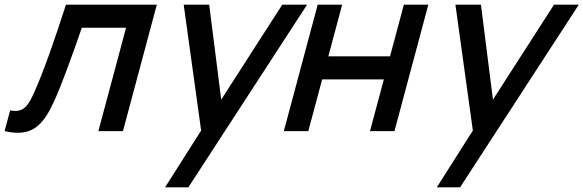

<svg xmlns="http://www.w3.org/2000/svg" viewBox="-71 -560 2492 820"><path d="M-51.4 0C-30.6 4.8 -11.9 7.1 5.1 7.1C77.2 7.1 118.2 -36.1 158.2 -123.5C192.1 -196 242 -335.5 278.4 -441.5H467.4L349.1 0H454.1L598.8 -540H210.8C162.2 -390.5 117 -259 76 -167.5C52.3 -114.3 34.6 -86.2 -5.7 -86.2C-12.3 -86.2 -19.6 -86.9 -27.7 -88.5Z M1134.5 -540 873.8 -134.5 822.5 -540H713.5L788 -2.5L634 240H733.5L1240.5 -540Z M1141.2 0H1245.7L1304.9 -221H1568.4L1509.2 0H1613.7L1758.3 -540H1653.8L1594.8 -319.5H1331.3L1390.3 -540H1285.8Z M2295 -540 2034.3 -134.5 1983 -540H1874L1948.5 -2.5L1794.5 240H1894L2401 -540Z"/></svg>

Font: Manrope
Style: SemiBoldItalic
Weight: 600
Italic angle: -15°
Designer: Mikhail Sharanda
Foundry: Mikhail Sharanda
Version: Version 4.502;hotconv 1.0.109;makeotfexe 2.5.65596